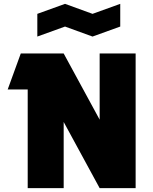

<svg xmlns="http://www.w3.org/2000/svg" viewBox="-20 -978 795 998"><path d="M20 -513 88 -700H311L498 -356V-700H685V0H498L311 -344V0H124V-513ZM174 -906 318 -958 461 -906 605 -958V-840L461 -788L318 -840L174 -788Z"/></svg>

Font: Clickuper
Style: Bold
Weight: 700
Designer: Denis Ignatov
Foundry: Denis Ignatov
Version: Version 1.10 April 16, 2021